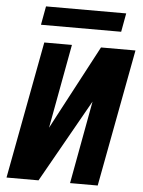

<svg xmlns="http://www.w3.org/2000/svg" viewBox="-60 -962 751 1010"><g transform="rotate(5 315.0 -457.5)"><path d="M348.5 0 429 -437.5 182 0H13L149 -725H295L213 -280.5L247.5 -346L448.5 -725H630.5L494.5 0ZM141.5 -915H565L547 -816.5H123.5Z"/></g></svg>

Font: JuliaMono ExtraBold
Style: Italic
Weight: 800
Italic angle: -9°
Monospace: yes
Designer: cormullion
Foundry: corm
Version: Version 0.057; ttfautohint (v1.8.4)